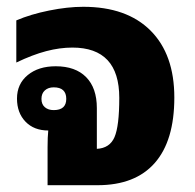

<svg xmlns="http://www.w3.org/2000/svg" viewBox="-20 -545 574 565"><path d="M120 0V-112Q120 -142 122 -161Q80 -161 55 -187Q30 -213 30 -255Q30 -298 61.5 -324Q93 -350 144 -350Q202 -350 233.5 -318Q265 -286 265 -227V-107Q303 -109 317 -141.5Q331 -174 331 -257Q331 -405 193 -405Q156 -405 116 -394.5Q76 -384 28 -361V-485Q70 -503 124.5 -514Q179 -525 225 -525Q353 -525 423 -455Q493 -385 493 -258Q493 -131 435.5 -65.5Q378 0 267 0ZM138 -221Q175 -221 175 -254Q175 -288 138 -288Q122 -288 112 -279Q102 -270 102 -254Q102 -238 112 -229.5Q122 -221 138 -221Z"/></svg>

Font: Noto Sans Thai Looped UI ExtraBold
Style: Regular
Weight: 800
Designer: Cadson Demak Team
Foundry: Cadson Demak Co., Ltd.
Version: Version 1.000